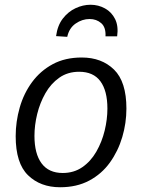

<svg xmlns="http://www.w3.org/2000/svg" viewBox="-20 -779 596 808"><path d="M324 -537Q408 -537 460 -486Q512 -435 512 -322Q512 -261 494.5 -202Q477 -143 442.5 -95Q408 -47 355.5 -19Q303 9 233 9Q150 9 98 -41.5Q46 -92 46 -206Q46 -267 63 -326.5Q80 -386 115 -433.5Q150 -481 202 -509Q254 -537 324 -537ZM313 -477Q265 -477 229.5 -452Q194 -427 171 -386.5Q148 -346 136.5 -299Q125 -252 125 -207Q125 -132 155 -91.5Q185 -51 244 -51Q291 -51 326.5 -75.5Q362 -100 385.5 -141Q409 -182 420.5 -229.5Q432 -277 432 -322Q432 -397 402.5 -437Q373 -477 313 -477ZM361 -759Q394 -759 422 -743.5Q450 -728 464.5 -698.5Q479 -669 473 -626H424Q426 -664 406 -681.5Q386 -699 357 -699Q326 -699 298.5 -680Q271 -661 263 -624L216 -627Q222 -672 244.5 -701Q267 -730 298 -744.5Q329 -759 361 -759Z"/></svg>

Font: Bitter
Style: Italic
Weight: 400
Italic angle: -9°
Designer: Sol Matas, and Bitter project Authors
Foundry: Sol Matas
Version: Version 2.001